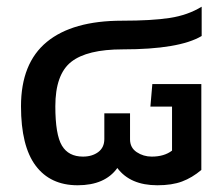

<svg xmlns="http://www.w3.org/2000/svg" viewBox="-20 -546 668 576"><path d="M43 -227.1Q43 -356.4 120.4 -420.2Q197.8 -483.9 346.2 -483.9Q435.5 -483.9 489.5 -492.2Q543.5 -500.5 585 -525.9V-438Q517.6 -397.9 348.1 -397.9Q241.2 -397.9 193.6 -360.4Q146 -322.8 146 -227.1Q146 -142.1 165.8 -109.1Q185.5 -76.2 229 -76.2Q256.3 -76.2 274.7 -89.8Q293 -103.5 293 -128.9V-206.1H370.1V-127.9Q370.1 -103 390.1 -89.6Q410.2 -76.2 435.1 -76.2Q472.7 -76.2 496.1 -94.2V-226.1H431.2L437 -293.9H584V-36.1Q556.2 -12.7 526.1 -1.5Q496.1 9.8 452.1 9.8Q370.6 9.8 332 -42Q294.9 9.8 212.9 9.8Q130.9 9.8 86.9 -49.1Q43 -107.9 43 -227.1Z"/></svg>

Font: Kanit
Style: Regular
Weight: 400
Designer: Katatrad Team
Foundry: CadsonDemak
Version: Version 1.000;PS 001.000;hotconv 1.0.88;makeotf.lib2.5.64775